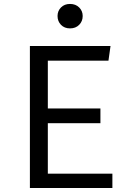

<svg xmlns="http://www.w3.org/2000/svg" viewBox="-20 -935 655 955"><path d="M217.9 -633.3V-395.4H479.5V-322.1H217.9V-71.3H539V0H128.7V-706.2H529.7L519.5 -633.3ZM328.2 -915.4Q356.4 -915.4 373.8 -897.9Q391.3 -880.5 391.3 -855.4Q391.3 -829.2 373.8 -811.5Q356.4 -793.8 328.2 -793.8Q300.5 -793.8 283.3 -811.5Q266.2 -829.2 266.2 -855.4Q266.2 -880.5 283.3 -897.9Q300.5 -915.4 328.2 -915.4Z"/></svg>

Font: FiraCode Nerd Font
Style: Regular
Weight: 400
Designer: Carrois Corporate, Edenspiekermann AG, Nikita Prokopov
Foundry: Carrois Corporate, Edenspiekermann AG, Nikita Prokopov
Version: Version 6.002;Nerd Fonts 2.2.2